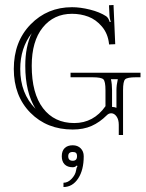

<svg xmlns="http://www.w3.org/2000/svg" viewBox="-20 -501 582 768"><path d="M401.9 -76.2V-140.1Q401.9 -175.3 393.6 -183.6Q385.3 -191.9 350.1 -191.9H262.2V-210H542V-191.9H523.9Q488.8 -191.9 480.5 -183.6Q472.2 -175.3 472.2 -140.1V39.1H455.1V-2Q455.1 -22.9 446 -35.4Q437 -47.9 424.8 -47.9Q415 -47.9 407.2 -40Q378.9 -11.7 346.4 2.7Q314 17.1 271 17.1Q168 17.1 101.6 -50Q35.2 -117.2 35.2 -225.1Q35.2 -334.5 102.3 -403.3Q169.4 -472.2 268.1 -472.2Q301.3 -472.2 339.8 -462.6Q378.4 -453.1 404.8 -436Q414.1 -429.2 418.9 -413.1H422.9Q418 -430.2 418 -438L416 -480L434.1 -481L440.9 -324.2L416 -323.2V-326.2Q411.6 -366.7 387.7 -394.8Q363.8 -422.9 333.3 -434.3Q302.7 -445.8 268.1 -445.8Q195.3 -445.8 151.1 -391.1Q106.9 -336.4 106.9 -237.8Q106.9 -127.4 152.1 -68.1Q197.3 -8.8 276.9 -8.8Q354.5 -8.8 401.9 -76.2ZM423.8 -184.1Q428.2 -164.6 428.2 -140.1V-73.2H429.2Q437.5 -73.2 445.8 -69.8V-140.1Q445.8 -160.2 451.2 -184.1ZM106.9 -368.2Q61 -309.1 61 -225.1Q61 -127 122.1 -65.9Q81.1 -132.3 81.1 -237.8Q81.1 -314.9 106.9 -368.2ZM271 106.9Q252.9 106.9 252.9 124Q252.9 142.1 271 142.1Q288.1 142.1 288.1 124Q288.1 114.3 283.9 110.6Q279.8 106.9 271 106.9ZM314.9 124Q314.9 179.2 292.5 213.1Q270 247.1 233.9 247.1V230Q252 230 266.8 213.9Q281.7 197.8 284.2 181.2Q285.6 169.9 290 163.1L287.1 161.1Q280.3 168 271 168Q250 168 238.5 156.5Q227.1 145 227.1 124Q227.1 103 238.5 91.6Q250 80.1 271 80.1Q290.5 80.1 302.7 92.3Q314.9 104.5 314.9 124Z"/></svg>

Font: FoglihtenNo01
Style: Regular
Weight: 500
Version: Version 0.61